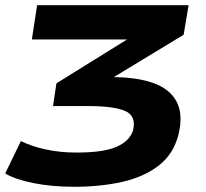

<svg xmlns="http://www.w3.org/2000/svg" viewBox="-41 -523 790 735"><path d="M242 192Q158 192 87.5 178Q17 164 -21 141L39 17Q79 37 133.5 49Q188 61 252 61Q355 61 405 39Q455 17 468 -23Q482 -79 438.5 -98Q395 -117 295 -117H162L175 -204L510 -412L493 -372H81L101 -503H681L662 -390L357 -205L312 -228H382Q481 -228 545 -205.5Q609 -183 635 -134Q661 -85 642 -7Q623 67 567 110.5Q511 154 428 173Q345 192 242 192Z"/></svg>

Font: Nunito Sans 7pt Expanded ExtraBold
Style: Italic
Weight: 800
Width: 7
Italic angle: -9°
Designer: Vernon Adams
Foundry: Vernon Adams
Version: Version 3.101;gftools[0.9.27]